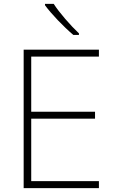

<svg xmlns="http://www.w3.org/2000/svg" viewBox="-20 -970 591 990"><path d="M257 -950H212V-943C244 -899 307 -833 358 -790H387V-798C345 -837 284 -907 257 -950ZM490 0V-36H141V-358H470V-394H141V-678H490V-714H102V0Z"/></svg>

Font: Noto Sans Georgian ExtraLight
Style: Regular
Weight: 200
Designer: Monotype Design Team, Akaki Razmadze
Foundry: Google LLC
Version: Version 2.005